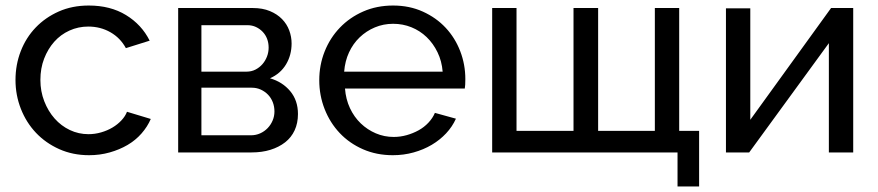

<svg xmlns="http://www.w3.org/2000/svg" viewBox="-20 -551 3174 694"><path d="M302 10Q243 10 194 -12Q145 -34 110 -71Q75 -108 55.5 -157.5Q36 -207 36 -262Q36 -317 55 -366Q74 -415 109 -451.5Q144 -488 192.5 -509.5Q241 -531 301 -531Q379 -531 435.5 -496.5Q492 -462 521 -404L435 -377Q415 -414 379 -434.5Q343 -455 299 -455Q263 -455 231 -440.5Q199 -426 176 -400Q153 -374 139.5 -339Q126 -304 126 -262Q126 -221 140 -185Q154 -149 177.5 -122.5Q201 -96 232.5 -81Q264 -66 300 -66Q323 -66 345.5 -72.5Q368 -79 386.5 -90Q405 -101 419 -116Q433 -131 439 -147L525 -121Q513 -93 491.5 -68.5Q470 -44 441 -27Q412 -10 376.5 0Q341 10 302 10Z M624 0V-522H894Q929 -522 955.5 -511Q982 -500 999.5 -482Q1017 -464 1025.5 -441Q1034 -418 1034 -394Q1034 -352 1014 -318.5Q994 -285 956 -268Q1001 -255 1029 -221.5Q1057 -188 1057 -139Q1057 -106 1045 -80Q1033 -54 1010.5 -36.5Q988 -19 957.5 -9.5Q927 0 889 0ZM708 -62H887Q905 -62 920.5 -69Q936 -76 947.5 -88Q959 -100 965.5 -115.5Q972 -131 972 -148Q972 -166 966 -181.5Q960 -197 949 -208.5Q938 -220 923 -227Q908 -234 890 -234H708ZM708 -292H871Q889 -292 903.5 -299.5Q918 -307 928.5 -319Q939 -331 945 -346.5Q951 -362 951 -379Q951 -396 945.5 -410.5Q940 -425 929.5 -436Q919 -447 905 -453.5Q891 -460 874 -460H708Z M1400 10Q1341 10 1292 -11.5Q1243 -33 1208 -70Q1173 -107 1153.5 -156.5Q1134 -206 1134 -261Q1134 -316 1153.5 -365Q1173 -414 1208.5 -451Q1244 -488 1293 -509.5Q1342 -531 1401 -531Q1460 -531 1508.5 -509Q1557 -487 1591 -450.5Q1625 -414 1643.5 -366Q1662 -318 1662 -265Q1662 -254 1661.5 -245Q1661 -236 1660 -231H1227Q1230 -192 1245 -160Q1260 -128 1284 -105Q1308 -82 1338.5 -69Q1369 -56 1403 -56Q1427 -56 1450 -62.5Q1473 -69 1493 -80Q1513 -91 1528.5 -107.5Q1544 -124 1552 -143L1628 -122Q1615 -93 1592.5 -69Q1570 -45 1540.5 -27.5Q1511 -10 1475 0Q1439 10 1400 10ZM1580 -292Q1577 -330 1561.5 -362Q1546 -394 1522 -417Q1498 -440 1467 -452.5Q1436 -465 1401 -465Q1366 -465 1335 -452Q1304 -439 1280 -416Q1256 -393 1241.5 -361.5Q1227 -330 1224 -292Z M2429 123V0H1759V-522H1847V-78H2053V-522H2142V-78H2347V-522H2435V-78H2507V123Z M2604 0V-521H2692V-118L2984 -522H3064V0H2976V-395L2688 0Z"/></svg>

Font: Rising Sun
Style: Regular
Weight: 400
Designer: Matt McInerney, Pablo Impallari, Rodrigo Fuenzalida (Raleway font), Stephen Hutchings (Greek), Cristiano Sobral (main ch
Foundry: The Rising Sun Project Authors
Version: Version 4.327; ttfautohint (v1.8.4.7-5d5b-dirty)